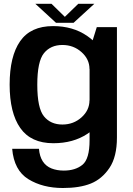

<svg xmlns="http://www.w3.org/2000/svg" viewBox="-20 -732 682 986"><path d="M303 233.5Q389.5 233.5 446.5 210.5Q503.5 187.5 542 130.5Q580.5 73.5 580.5 -26V-592.5H477L440 -474V-12Q440 84.5 403.5 114.2Q367 144 307.5 144Q272 144 244 132.8Q216 121.5 199.8 96.8Q183.5 72 180 32H42.5Q52 143 125.8 188.2Q199.5 233.5 303 233.5ZM254 3.5Q356 3.5 429 -44.8Q502 -93 502 -151L439.5 -216.5Q439.5 -166 398.5 -129.2Q357.5 -92.5 300.5 -92.5Q240 -92.5 205.8 -134.5Q171.5 -176.5 171.5 -297Q171.5 -417 205.8 -459Q240 -501 300.5 -501Q357.5 -501 398.5 -464.5Q439.5 -428 439.5 -378L501.5 -439.5Q501.5 -496.5 428 -547.2Q354.5 -598 252.5 -598Q137.5 -598 83.5 -520.5Q29.5 -443 29.5 -297.5Q29.5 -152.5 84.2 -74.5Q139 3.5 254 3.5ZM267.5 -615H358L464.5 -712.5H382L313 -645.5L244.5 -712.5H161.5Z"/></svg>

Font: Anybody Thin SemiBold
Style: Regular
Weight: 600
Version: Version 1.113;gftools[0.9.25]